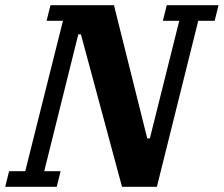

<svg xmlns="http://www.w3.org/2000/svg" viewBox="-53 -718 860 738"><path d="M-18 -60H44L189 -638H126L141 -698H385L513 -186H523L636 -638H573L588 -698H787L772 -638H709L550 0H416L258 -586H248L117 -60H180L165 0H-33Z"/></svg>

Font: IBM Plex Serif
Style: Bold Italic
Weight: 700
Italic angle: -14°
Designer: Mike Abbink, Paul van der Laan, Pieter van Rosmalen
Foundry: Bold Monday
Version: Version 3.001